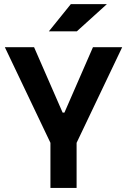

<svg xmlns="http://www.w3.org/2000/svg" viewBox="-20 -926 626 946"><path d="M235.8 -207 3.9 -693.4H147.9L288.6 -371.1H297.4L438 -693.4H582L350.1 -207ZM228.5 0V-341.8H357.4V0ZM220.7 -771.5 329.1 -905.8H506.8L358.4 -771.5Z"/></svg>

Font: Cascadia Mono
Style: Regular
Weight: 400
Monospace: yes
Designer: Aaron Bell
Foundry: Saja Typeworks
Version: Version 2404.023